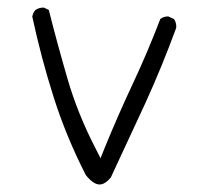

<svg xmlns="http://www.w3.org/2000/svg" viewBox="-20 -489 540 511"><path d="M245.1 2Q259.3 2 274.9 -16.6L367.2 -215.3Q412.1 -314 448.7 -414.1Q449.2 -415.5 449.2 -417Q449.2 -429.2 443.4 -438L429.2 -444.8Q428.2 -445.3 427.2 -445.3Q415.5 -445.3 406.7 -438.5Q373.5 -351.6 334 -267.3Q294.4 -183.1 258.3 -94.7L247.6 -67.9L234.4 -93.8Q187 -185.5 159.9 -278.6Q132.8 -371.6 109.9 -462.4L98.1 -468.3Q96.7 -468.8 95.7 -468.8Q83 -468.8 73.7 -461.9Q67.9 -454.6 65.9 -444.8Q89.4 -335.4 123 -229.7Q156.7 -124 208.5 -22.9Q228.5 2 245.1 2Z"/></svg>

Font: NaikaiFont
Style: ExtraLight
Weight: 200
Version: Version 1.89